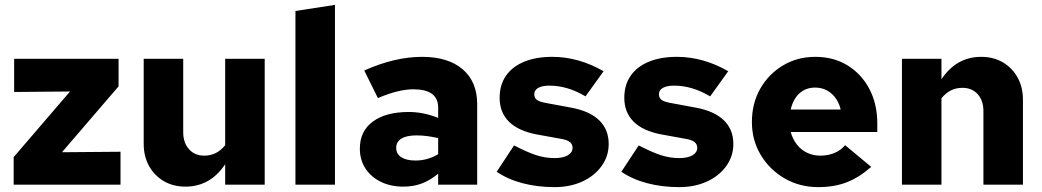

<svg xmlns="http://www.w3.org/2000/svg" viewBox="-20 -757 4272 787"><path d="M36 0V-113L267 -382L38 -380V-516H466V-403L234 -133L474 -135V0Z M740 8Q690 8 651.5 -14.5Q613 -37 591 -76.5Q569 -116 569 -168V-516H731V-215Q731 -172 754.5 -145.5Q778 -119 817 -119Q869 -119 903 -162V-516H1065V0H903V-84Q842 8 740 8Z M1191 0V-712L1353 -737V0Z M1633 8Q1581 8 1540.5 -12Q1500 -32 1477.5 -67Q1455 -102 1455 -148Q1455 -219 1508 -258.5Q1561 -298 1656 -298Q1684 -298 1713 -292.5Q1742 -287 1776 -274V-316Q1776 -391 1674 -391Q1645 -391 1609.5 -382.5Q1574 -374 1529 -355L1473 -468Q1598 -524 1710 -524Q1817 -524 1876.5 -473Q1936 -422 1936 -330V0H1776V-45Q1742 -17 1708 -4.5Q1674 8 1633 8ZM1604 -151Q1604 -126 1625 -112.5Q1646 -99 1683 -99Q1733 -99 1776 -125V-191Q1754 -196 1732 -199Q1710 -202 1687 -202Q1647 -202 1625.5 -189Q1604 -176 1604 -151Z M2253 10Q2183 10 2122 -6Q2061 -22 2016 -53L2087 -161Q2143 -132 2179.5 -120.5Q2216 -109 2253 -109Q2288 -109 2307.5 -120.5Q2327 -132 2327 -151Q2327 -166 2315.5 -175Q2304 -184 2279 -188L2180 -206Q2105 -220 2066.5 -258Q2028 -296 2028 -356Q2028 -409 2054 -446.5Q2080 -484 2128.5 -504Q2177 -524 2244 -524Q2298 -524 2351 -509Q2404 -494 2454 -465L2380 -362Q2341 -385 2304.5 -395.5Q2268 -406 2232 -406Q2203 -406 2186.5 -397Q2170 -388 2170 -371Q2170 -355 2181.5 -347Q2193 -339 2223 -334L2320 -316Q2397 -302 2436 -264Q2475 -226 2475 -167Q2475 -117 2446 -76.5Q2417 -36 2367 -13Q2317 10 2253 10Z M2764 10Q2694 10 2633 -6Q2572 -22 2527 -53L2598 -161Q2654 -132 2690.5 -120.5Q2727 -109 2764 -109Q2799 -109 2818.5 -120.5Q2838 -132 2838 -151Q2838 -166 2826.5 -175Q2815 -184 2790 -188L2691 -206Q2616 -220 2577.5 -258Q2539 -296 2539 -356Q2539 -409 2565 -446.5Q2591 -484 2639.5 -504Q2688 -524 2755 -524Q2809 -524 2862 -509Q2915 -494 2965 -465L2891 -362Q2852 -385 2815.5 -395.5Q2779 -406 2743 -406Q2714 -406 2697.5 -397Q2681 -388 2681 -371Q2681 -355 2692.5 -347Q2704 -339 2734 -334L2831 -316Q2908 -302 2947 -264Q2986 -226 2986 -167Q2986 -117 2957 -76.5Q2928 -36 2878 -13Q2828 10 2764 10Z M3334 10Q3258 10 3196.5 -25.5Q3135 -61 3098.5 -121.5Q3062 -182 3062 -257Q3062 -333 3096 -393Q3130 -453 3189 -488.5Q3248 -524 3322 -524Q3397 -524 3454 -489Q3511 -454 3543.5 -392.5Q3576 -331 3576 -251V-216H3221Q3229 -187 3246 -165Q3263 -143 3288 -131Q3313 -119 3342 -119Q3374 -119 3400.5 -130Q3427 -141 3444 -162L3551 -73Q3501 -29 3450 -9.5Q3399 10 3334 10ZM3221 -308H3426Q3416 -349 3388 -373.5Q3360 -398 3321 -398Q3283 -398 3257 -374.5Q3231 -351 3221 -308Z M3677 0V-516H3839V-432Q3900 -524 4002 -524Q4052 -524 4090.5 -501.5Q4129 -479 4151 -439.5Q4173 -400 4173 -348V0H4011V-301Q4011 -345 3987.5 -371Q3964 -397 3925 -397Q3873 -397 3839 -354V0Z"/></svg>

Font: Red Hat Text VF
Style: Regular
Weight: 400
Designer: Pentagram, MCKL
Foundry: Pentagram, MCKL
Version: Version 1.023